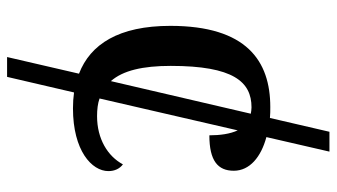

<svg xmlns="http://www.w3.org/2000/svg" viewBox="-224 -530 950 542"><g transform="rotate(90 251.0 -259.0)"><path d="M444 -131C421 -88 372 -58 308 -58C289 -58 272 -60 258 -65L348 -455C358 -434 362 -405 362 -375C434 -375 462 -399 462 -444C462 -489 423 -521 367 -536L408 -714H352L313 -546C303 -547 292 -547 282 -547C152 -547 53 -480 53 -265C53 -119 105 -39 188 -7L141 196H197L241 7C255 9 270 10 286 10C405 10 463 -43 463 -90C463 -108 456 -122 444 -131ZM166 -266C166 -443 211 -494 283 -494C289 -494 295 -493 301 -492L209 -97C179 -131 166 -187 166 -266Z"/></g></svg>

Font: Noto Serif Thai Medium
Style: Regular
Weight: 500
Designer: Monotype Design Team
Foundry: Monotype Imaging Inc.
Version: Version 1.901;PS 001.901;hotconv 1.0.88;makeotf.lib2.5.64775